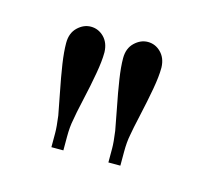

<svg xmlns="http://www.w3.org/2000/svg" viewBox="-46 -709 327 302"><g transform="rotate(15 117.0 -558.5)"><path d="M151.4 -459V-481.9Q151.4 -491.7 148.9 -509.8Q147.9 -516.1 142.6 -543.2Q137.2 -570.3 134.3 -589.8Q131.3 -609.4 131.3 -623.5Q131.3 -639.6 141.1 -648.9Q150.9 -658.2 162.6 -658.2Q174.8 -658.2 183.8 -649.2Q192.9 -640.1 193.4 -625V-624Q193.4 -610.4 189.7 -589.6Q186 -568.8 180.4 -543.9Q174.8 -519 173.3 -509.3Q170.9 -497.6 170.9 -481.4V-459ZM58.6 -459V-481.9Q58.6 -491.7 56.2 -509.8Q55.2 -516.1 49.8 -543.2Q44.4 -570.3 41.5 -589.8Q38.6 -609.4 38.6 -623.5Q38.6 -639.6 48.3 -648.9Q58.1 -658.2 69.8 -658.2Q82 -658.2 91.1 -649.2Q100.1 -640.1 100.6 -625V-624Q100.6 -610.4 96.9 -589.6Q93.3 -568.8 87.6 -543.9Q82 -519 80.6 -509.3Q78.1 -497.6 78.1 -481.4V-459Z"/></g></svg>

Font: LaylaRuqaa
Style: Regular
Weight: 400
Version: Version 2.0